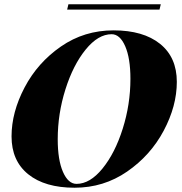

<svg xmlns="http://www.w3.org/2000/svg" viewBox="-20 -864 849 898"><path d="M511 -722Q650 -722 728.5 -659Q807 -596 807 -481Q807 -368 745.5 -252.5Q684 -137 574.5 -61.5Q465 14 329 14Q190 14 112 -49Q34 -112 34 -226Q34 -339 95 -455Q156 -571 265 -646.5Q374 -722 511 -722ZM250 -213Q250 -116 274.5 -60Q299 -4 338 -4Q401 -4 459.5 -76Q518 -148 554 -262Q590 -376 590 -495Q590 -592 565.5 -648Q541 -704 502 -704Q439 -704 380.5 -632Q322 -560 286 -446Q250 -332 250 -213ZM726 -819H294L300 -844H732Z"/></svg>

Font: Playfair Display SC Black
Style: Italic
Weight: 900
Italic angle: -14°
Designer: Claus Eggers Sørensen
Foundry: Claus Eggers Sørensen
Version: Version 1.200; ttfautohint (v1.6)